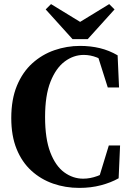

<svg xmlns="http://www.w3.org/2000/svg" viewBox="-20 -899 640 937"><path d="M367 18Q299 18 239 -3Q179 -24 133 -66Q87 -108 61 -172Q35 -236 35 -323Q35 -414 62.5 -480.5Q90 -547 137.5 -590Q185 -633 245.5 -654Q306 -675 371 -675Q422 -675 467.5 -664Q513 -653 554 -629L561 -472H506L454 -636L518 -619L519 -577Q485 -606 453 -618.5Q421 -631 389 -631Q339 -631 296 -599Q253 -567 226.5 -500.5Q200 -434 200 -328Q200 -222 225.5 -155.5Q251 -89 293.5 -58Q336 -27 386 -27Q420 -27 455.5 -40Q491 -53 524 -78L523 -39L460 -22L511 -189H566L559 -29Q522 -8 473 5Q424 18 367 18ZM229 -879 404 -772H338L513 -879L539 -853L408 -708H334L203 -853Z"/></svg>

Font: Source Serif 4 36pt
Style: Bold
Weight: 700
Designer: Frank Grießhammer
Foundry: Adobe Systems Incorporated
Version: Version 4.004;hotconv 1.0.116;makeotfexe 2.5.65601